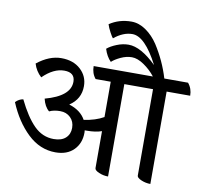

<svg xmlns="http://www.w3.org/2000/svg" viewBox="-96 -1015 1217 1140"><g transform="rotate(10 512.5 -445.0)"><path d="M1025 -537H883V20Q854 20 827.5 8.5Q801 -3 801 -16V-537H628V20Q599 20 572.5 8.5Q546 -3 546 -16V-239Q509 -226 457 -226H444Q445 -222 445 -212Q445 -148 405 -107.5Q365 -67 295 -67Q201 -67 127 -137.5Q53 -208 7 -319Q27 -340 53 -344Q101 -245 152 -194Q203 -143 271 -143Q318 -143 343 -166Q368 -189 368 -227Q368 -265 343.5 -289Q319 -313 281 -313Q243 -313 216 -300Q188 -323 177 -370Q328 -411 328 -498Q328 -554 263.5 -554Q199 -554 135 -491Q101 -522 88 -566Q161 -624 233.5 -624Q306 -624 350 -583.5Q394 -543 394 -483Q394 -405 327 -361Q398 -339 427 -286Q497 -296 546 -324V-537H455Q430 -567 430 -611H787Q758 -648 718.5 -675Q679 -702 645.5 -702Q612 -702 578 -686Q544 -670 526 -653Q499 -680 485 -725Q506 -743 542 -757.5Q578 -772 613 -772Q687 -772 782 -679Q700 -838 624 -838Q569 -838 514 -793Q508 -799 494 -825Q480 -851 474 -871Q532 -910 606 -910Q651 -910 693.5 -880.5Q736 -851 767 -804Q826 -712 856 -611H999Q1025 -580 1025 -537Z"/></g></svg>

Font: Karma Medium
Style: Regular
Weight: 500
Designer: Joana Correia
Foundry: Indian Type Foundry
Version: Version 1.202;PS 1.0;hotconv 1.0.78;makeotf.lib2.5.61930; tt